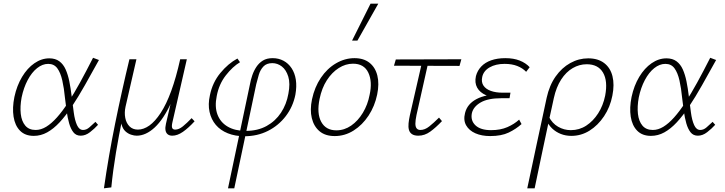

<svg xmlns="http://www.w3.org/2000/svg" viewBox="-20 -731 3927 1040"><path d="M163 5Q116 5 88.5 -23Q61 -51 53.5 -99Q46 -147 58 -206Q71 -267 99.5 -314.5Q128 -362 166.5 -388.5Q205 -415 247 -415Q280 -415 301.5 -399Q323 -383 335.5 -355Q348 -327 355.5 -290Q363 -253 368 -211Q374 -164 379.5 -122Q385 -80 397 -53.5Q409 -27 430 -27Q448 -27 464 -41Q480 -55 497 -71L511 -55Q492 -34 467.5 -15Q443 4 417 4Q392 4 377.5 -14.5Q363 -33 354.5 -63Q346 -93 341 -129Q336 -165 332 -200Q327 -253 317.5 -295Q308 -337 290.5 -361Q273 -385 241 -385Q210 -385 181 -362Q152 -339 130 -297.5Q108 -256 97 -203Q88 -154 92.5 -114Q97 -74 117 -50.5Q137 -27 173 -27Q202 -27 230.5 -44.5Q259 -62 288.5 -95Q318 -128 349 -175.5Q380 -223 413.5 -284Q447 -345 484 -418L516 -406Q475 -332 439.5 -269Q404 -206 370 -155Q336 -104 303 -68.5Q270 -33 235.5 -14Q201 5 163 5Z M543 289Q568 114 603.5 -61Q639 -236 681 -410H719L660 -153Q653 -121 658.5 -92.5Q664 -64 681.5 -46.5Q699 -29 727 -29Q758 -29 789 -51Q820 -73 850.5 -119.5Q881 -166 907.5 -238.5Q934 -311 956 -410H980Q950 -268 908 -176.5Q866 -85 818 -40.5Q770 4 720 4Q707 4 690 -1.5Q673 -7 659 -20Q645 -33 638.5 -56.5Q632 -80 637 -115L642 -86Q624 1 608 96.5Q592 192 583 284ZM913 4Q898 4 888.5 -3.5Q879 -11 876.5 -25.5Q874 -40 879 -61L960 -410H992L914 -69Q909 -48 912.5 -38.5Q916 -29 929 -29Q949 -29 970.5 -46.5Q992 -64 1018 -91L1034 -74Q1001 -38 971 -17Q941 4 913 4Z M1215 289 1334 -275Q1338 -298 1346.5 -323Q1355 -348 1369 -369Q1383 -390 1404 -403Q1425 -416 1457 -416Q1489 -416 1515.5 -402Q1542 -388 1559.5 -361.5Q1577 -335 1582.5 -299Q1588 -263 1580 -218Q1567 -153 1528 -102Q1489 -51 1431.5 -22Q1374 7 1304 7Q1254 7 1214 -9Q1174 -25 1149 -54.5Q1124 -84 1115 -125Q1106 -166 1117 -215Q1131 -284 1173.5 -335.5Q1216 -387 1266 -414L1280 -394Q1240 -370 1203 -322.5Q1166 -275 1154 -211Q1142 -153 1158 -110.5Q1174 -68 1213.5 -45Q1253 -22 1311 -22Q1376 -22 1424 -48.5Q1472 -75 1502 -120.5Q1532 -166 1542 -223Q1553 -279 1541.5 -316Q1530 -353 1506.5 -371Q1483 -389 1455 -389Q1424 -389 1407 -371Q1390 -353 1382 -326.5Q1374 -300 1368 -275L1249 289Z M1793 6Q1742 6 1711 -20Q1680 -46 1669 -91Q1658 -136 1670 -193Q1684 -259 1718 -309.5Q1752 -360 1800 -388Q1848 -416 1900 -416Q1950 -416 1981.5 -391Q2013 -366 2024 -321.5Q2035 -277 2023 -219Q2010 -156 1976.5 -105Q1943 -54 1895.5 -24Q1848 6 1793 6ZM1802 -25Q1845 -25 1882 -50.5Q1919 -76 1945.5 -120Q1972 -164 1982 -217Q1998 -289 1975 -337.5Q1952 -386 1892 -386Q1852 -386 1815 -362.5Q1778 -339 1750.5 -296.5Q1723 -254 1711 -195Q1695 -117 1720 -71Q1745 -25 1802 -25ZM1887 -511 1987 -711H2029L1916 -511Z M2246 4Q2224 4 2211.5 -4.5Q2199 -13 2195 -28Q2191 -43 2193 -63Q2195 -83 2200 -106L2269 -407H2303L2236 -108Q2230 -79 2230 -61.5Q2230 -44 2237 -35.5Q2244 -27 2257 -27Q2281 -27 2305 -46Q2329 -65 2358 -94L2374 -75Q2341 -40 2310.5 -18Q2280 4 2246 4ZM2114 -375 2124 -409 2479 -410 2469 -374Z M2635 6Q2589 6 2555 -9Q2521 -24 2505 -52Q2489 -80 2499 -119Q2511 -168 2561.5 -194.5Q2612 -221 2695 -221L2693 -200Q2647 -200 2613 -215Q2579 -230 2564.5 -256.5Q2550 -283 2558 -319Q2566 -349 2587 -371Q2608 -393 2641 -404.5Q2674 -416 2717 -416Q2762 -416 2795 -403Q2828 -390 2849 -367L2830 -342Q2811 -362 2782 -373.5Q2753 -385 2713 -385Q2665 -385 2632 -366Q2599 -347 2592 -314Q2586 -286 2599 -267Q2612 -248 2639 -238.5Q2666 -229 2701 -229H2745L2740 -199H2696Q2623 -199 2583.5 -176Q2544 -153 2536 -118Q2528 -78 2555.5 -52Q2583 -26 2640 -26Q2691 -26 2728.5 -42.5Q2766 -59 2792 -83L2805 -59Q2775 -32 2735.5 -13Q2696 6 2635 6Z M2836 289Q2850 226 2862 167.5Q2874 109 2887 50Q2900 -9 2913 -70.5Q2926 -132 2941 -201Q2956 -269 2989.5 -316.5Q3023 -364 3069 -389.5Q3115 -415 3166 -415Q3219 -415 3252.5 -389.5Q3286 -364 3297.5 -318.5Q3309 -273 3297 -213Q3285 -151 3252 -101.5Q3219 -52 3173.5 -23.5Q3128 5 3075 5Q3044 5 3017.5 -5.5Q2991 -16 2971 -35Q2951 -54 2940 -80L2953 -99Q2971 -63 3003 -44.5Q3035 -26 3072 -26Q3118 -26 3155.5 -50.5Q3193 -75 3220 -117Q3247 -159 3258 -213Q3273 -292 3246.5 -337.5Q3220 -383 3158 -383Q3118 -383 3082 -362Q3046 -341 3019.5 -300Q2993 -259 2980 -200Q2974 -171 2968.5 -147Q2963 -123 2956.5 -92.5Q2950 -62 2940 -15Q2930 32 2914.5 105Q2899 178 2876 289Z M3506 5Q3459 5 3431.5 -23Q3404 -51 3396.5 -99Q3389 -147 3401 -206Q3414 -267 3442.5 -314.5Q3471 -362 3509.5 -388.5Q3548 -415 3590 -415Q3623 -415 3644.5 -399Q3666 -383 3678.5 -355Q3691 -327 3698.5 -290Q3706 -253 3711 -211Q3717 -164 3722.5 -122Q3728 -80 3740 -53.5Q3752 -27 3773 -27Q3791 -27 3807 -41Q3823 -55 3840 -71L3854 -55Q3835 -34 3810.5 -15Q3786 4 3760 4Q3735 4 3720.5 -14.5Q3706 -33 3697.5 -63Q3689 -93 3684 -129Q3679 -165 3675 -200Q3670 -253 3660.5 -295Q3651 -337 3633.5 -361Q3616 -385 3584 -385Q3553 -385 3524 -362Q3495 -339 3473 -297.5Q3451 -256 3440 -203Q3431 -154 3435.5 -114Q3440 -74 3460 -50.5Q3480 -27 3516 -27Q3545 -27 3573.5 -44.5Q3602 -62 3631.5 -95Q3661 -128 3692 -175.5Q3723 -223 3756.5 -284Q3790 -345 3827 -418L3859 -406Q3818 -332 3782.5 -269Q3747 -206 3713 -155Q3679 -104 3646 -68.5Q3613 -33 3578.5 -14Q3544 5 3506 5Z"/></svg>

Font: Ysabeau Infant ExtraLight
Style: Italic
Weight: 250
Italic angle: -12°
Designer: Christian Thalmann (Catharsis Fonts)
Version: Version 2.001;gftools[0.9.30]; featfreeze: ss01,ss02,lnum